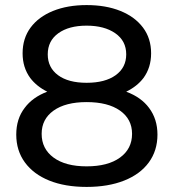

<svg xmlns="http://www.w3.org/2000/svg" viewBox="-20 -728 684 756"><path d="M321 8Q236 8 174 -17Q112 -42 78 -88.5Q44 -135 44 -198Q44 -260 77 -303Q108 -345 166 -367Q124 -388 99 -421Q69 -462 69 -518Q69 -577 100.5 -619.5Q132 -662 189 -685Q246 -708 321 -708Q397 -708 454 -685Q511 -662 543 -619.5Q575 -577 575 -518Q575 -462 545 -421Q520 -388 477 -367Q536 -345 567 -303Q600 -259 600 -198Q600 -135 566 -88.5Q532 -42 469 -17Q406 8 321 8ZM321 -402Q394 -402 435.5 -432Q477 -462 477 -514Q477 -567 434 -597Q391 -627 321 -627Q251 -627 209.5 -597Q168 -567 168 -514Q168 -462 208.5 -432Q249 -402 321 -402ZM321 -73Q405 -73 452.5 -107.5Q500 -142 500 -201Q500 -259 452.5 -292.5Q405 -326 321 -326Q238 -326 191 -292.5Q144 -259 144 -201Q144 -142 191 -107.5Q238 -73 321 -73Z"/></svg>

Font: Montserrat Z Med
Style: Regular
Weight: 500
Designer: Julieta Ulanovsky
Foundry: Julieta Ulanovsky
Version: Version 8.000